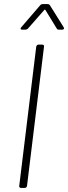

<svg xmlns="http://www.w3.org/2000/svg" viewBox="-20 -918 333 938"><path d="M88 -773H104C108 -773 114 -775 117 -779L196 -869C198 -872 201 -871 202 -869L257 -779C259 -774 264 -773 269 -773H284C292 -773 295 -779 291 -785L224 -892C222 -896 217 -898 212 -898H190C185 -898 180 -897 176 -892L84 -785C78 -779 80 -773 88 -773ZM82 0H101C107 0 111 -4 112 -10L195 -690C196 -696 193 -700 187 -700H168C163 -700 158 -696 157 -690L74 -10C73 -4 77 0 82 0Z"/></svg>

Font: Barlow ExtraLight
Style: Italic
Weight: 275
Italic angle: -7°
Designer: Jeremy Tribby
Foundry: Tribby Type
Version: Version 1.422;hotconv 1.0.109;makeotfexe 2.5.65596